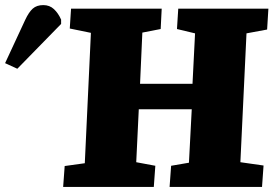

<svg xmlns="http://www.w3.org/2000/svg" viewBox="-228 -734 1075 754"><path d="M525 -305H317L307 -97L382 -83L376 0H20L26 -82L105 -93L129 -605L46 -622L51 -700H407L403 -620L331 -606L322 -405H528L538 -603L467 -620L472 -700H826L821 -618L740 -603L716 -97L807 -84L801 0H438L444 -83L514 -95ZM-160 -464 -208 -486 -129 -656Q-115 -686 -99.5 -700Q-84 -714 -58 -714Q-33 -714 -16 -698Q1 -682 12 -657V-640Z"/></svg>

Font: Literata 12pt ExtraBold
Style: Italic
Weight: 800
Italic angle: -2°
Designer: Latin by Veronika Burian and Jose Scaglione. Greek by Irene Vlachou. Cyrillic by Vera Evstafieva
Foundry: TypeTogether
Version: Version 3.002